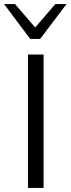

<svg xmlns="http://www.w3.org/2000/svg" viewBox="-22 -927 351 947"><path d="M116 0V-658H193V0ZM127 -735 140 -778 251 -907H306L176 -735ZM127 -735 -2 -907H52L164 -777L176 -735Z"/></svg>

Font: Ysabeau Office
Style: Regular
Weight: 400
Designer: Christian Thalmann (Catharsis Fonts)
Version: Version 2.001;gftools[0.9.30]; featfreeze: tnum,lnum,ss02